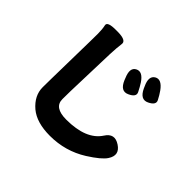

<svg xmlns="http://www.w3.org/2000/svg" viewBox="-192 -1051 1383 1383"><g transform="rotate(45 500.0 -359.0)"><path d="M467 79Q332 79 259 18Q183 -47 183 -132Q183 -175 184 -218L191 -602Q192 -644 192 -686Q192 -731 184.5 -764.5Q177 -798 267 -797H284Q372 -796 366 -755.5Q360 -715 357 -644L345 -254Q344 -213 344 -172Q344 -87 468 -87Q669 -87 741 -197Q786 -268 856 -222Q925 -177 879 -107Q851 -64 753 -2Q624 79 467 79ZM654 -532Q597 -506 564 -584L557 -602Q525 -677 569 -700Q614 -724 659 -656Q676 -630 694 -594Q712 -558 654 -532ZM797 -591Q741 -564 705 -640L698 -656Q663 -730 707 -756Q750 -781 798 -715Q818 -687 835.5 -652.5Q853 -618 797 -591Z"/></g></svg>

Font: Resource Han Rounded KR Heavy
Style: Regular
Weight: 900
Designer: Cyano Hao (round all glyphs); Ryoko NISHIZUKA 西塚涼子 (kana, bopomofo & ideographs); Paul D. Hunt (Latin, Greek & Cyrillic)
Foundry: Cyano Hao
Version: 0.990